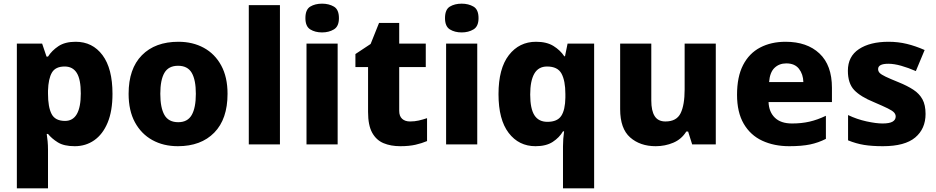

<svg xmlns="http://www.w3.org/2000/svg" viewBox="-20 -788 5111 1048"><path d="M393 -560Q485 -560 539.5 -487Q594 -414 594 -276Q594 -182 567.5 -118.5Q541 -55 494.5 -22.5Q448 10 388 10Q329 10 295.5 -11Q262 -32 242 -57H235Q238 -38 240 -16.5Q242 5 242 29V240H72V-550H210L234 -479H242Q263 -512 299 -536Q335 -560 393 -560ZM333 -425Q283 -425 263.5 -392Q244 -359 242 -293V-277Q242 -204 261.5 -166Q281 -128 335 -128Q421 -128 421 -278Q421 -355 399 -390Q377 -425 333 -425Z M1222 -276Q1222 -138 1149.5 -64Q1077 10 951 10Q872 10 811.5 -23.5Q751 -57 716.5 -120.5Q682 -184 682 -276Q682 -413 754.5 -486.5Q827 -560 954 -560Q1032 -560 1092.5 -527Q1153 -494 1187.5 -430.5Q1222 -367 1222 -276ZM855 -276Q855 -200 877.5 -160.5Q900 -121 953 -121Q1004 -121 1026.5 -160.5Q1049 -200 1049 -276Q1049 -352 1026.5 -390.5Q1004 -429 952 -429Q900 -429 877.5 -390.5Q855 -352 855 -276Z M1508 0H1338V-760H1508Z M1738 -768Q1775 -768 1802.5 -752Q1830 -736 1830 -689Q1830 -644 1802.5 -627.5Q1775 -611 1738 -611Q1700 -611 1673.5 -627.5Q1647 -644 1647 -689Q1647 -736 1673.5 -752Q1700 -768 1738 -768ZM1823 -550V0H1653V-550Z M2218 -125Q2243 -125 2265 -130Q2287 -135 2311 -143V-18Q2283 -6 2248 2Q2213 10 2165 10Q2113 10 2073.5 -6.5Q2034 -23 2011.5 -63.5Q1989 -104 1989 -177V-422H1920V-493L2003 -548L2049 -663H2159V-550H2304V-422H2159V-183Q2159 -154 2175 -139.5Q2191 -125 2218 -125Z M2500 -768Q2537 -768 2564.5 -752Q2592 -736 2592 -689Q2592 -644 2564.5 -627.5Q2537 -611 2500 -611Q2462 -611 2435.5 -627.5Q2409 -644 2409 -689Q2409 -736 2435.5 -752Q2462 -768 2500 -768ZM2585 -550V0H2415V-550Z M3053 11Q3053 -30 3059 -71H3053Q3033 -37 2997 -13.5Q2961 10 2903 10Q2812 10 2756.5 -62.5Q2701 -135 2701 -274Q2701 -414 2757.5 -487Q2814 -560 2906 -560Q2964 -560 3001 -537Q3038 -514 3060 -481H3064L3078 -550H3223V240H3053ZM2968 -123Q3022 -123 3043.5 -155.5Q3065 -188 3066 -255V-275Q3066 -347 3045 -386Q3024 -425 2966 -425Q2919 -425 2896.5 -386Q2874 -347 2874 -272Q2874 -195 2897 -159Q2920 -123 2968 -123Z M3887 -550V0H3758L3736 -70H3726Q3700 -28 3655 -9Q3610 10 3559 10Q3474 10 3419.5 -38Q3365 -86 3365 -192V-550H3535V-239Q3535 -183 3553.5 -154Q3572 -125 3612 -125Q3673 -125 3695 -170Q3717 -215 3717 -300V-550Z M4268 -560Q4385 -560 4453 -496Q4521 -432 4521 -309V-231H4175Q4177 -177 4209.5 -145.5Q4242 -114 4303 -114Q4355 -114 4398.5 -124Q4442 -134 4488 -156V-30Q4447 -9 4401.5 0.5Q4356 10 4288 10Q4205 10 4140.5 -20Q4076 -50 4039.5 -112.5Q4003 -175 4003 -271Q4003 -369 4036 -433Q4069 -497 4129 -528.5Q4189 -560 4268 -560ZM4272 -442Q4233 -442 4207.5 -417.5Q4182 -393 4178 -340H4365Q4364 -383 4341 -412.5Q4318 -442 4272 -442Z M5032 -166Q5032 -85 4975.5 -37.5Q4919 10 4799 10Q4740 10 4696.5 3Q4653 -4 4609 -22V-160Q4657 -137 4709.5 -125.5Q4762 -114 4797 -114Q4835 -114 4852 -124Q4869 -134 4869 -152Q4869 -164 4860 -174Q4851 -184 4825.5 -196.5Q4800 -209 4751 -230Q4677 -260 4642.5 -296.5Q4608 -333 4608 -402Q4608 -480 4668.5 -520Q4729 -560 4830 -560Q4882 -560 4929.5 -548.5Q4977 -537 5027 -515L4979 -400Q4938 -418 4899 -429Q4860 -440 4829 -440Q4773 -440 4773 -411Q4773 -399 4781.5 -390Q4790 -381 4814 -369.5Q4838 -358 4885 -339Q4932 -320 4965 -298.5Q4998 -277 5015 -246Q5032 -215 5032 -166Z"/></svg>

Font: Noto Kufi Arabic ExtraBold
Style: Regular
Weight: 800
Designer: Monotype Design Team, David Williams, Khaled Hosny
Foundry: Google LLC
Version: Version 2.109; ttfautohint (v1.8.4.7-5d5b)